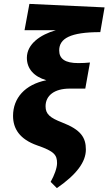

<svg xmlns="http://www.w3.org/2000/svg" viewBox="-20 -753 557 986"><path d="M272 213C374 143 421 78 421 15C421 -47 395 -87 299 -124C237 -148 214 -167 214 -207C214 -263 260 -298 338 -298H418L442 -432C422 -430 406 -429 382 -429C314 -429 284 -451 284 -494C284 -555 340 -588 495 -588L517 -715L131 -733L106 -598H267C187 -575 118 -527 118 -456C118 -401 153 -360 218 -341C108 -319 47 -249 47 -158C47 -93 80 -38 172 -6C259 24 273 43 273 85C273 109 259 148 240 181Z"/></svg>

Font: Source Serif Pro Black
Style: Italic
Weight: 900
Italic angle: -12°
Designer: Frank Grießhammer
Foundry: Adobe Systems Incorporated
Version: Version 3.001;hotconv 1.0.111;makeotfexe 2.5.65597